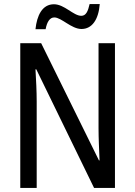

<svg xmlns="http://www.w3.org/2000/svg" viewBox="-20 -927 666 947"><path d="M155 -783H205C212 -820 226 -841 248 -841C283 -841 332 -784 382 -784C433 -784 466 -829 472 -907H422C414 -871 404 -849 381 -849C342 -849 298 -906 246 -906C188 -906 162 -850 155 -783ZM547 0V-714H466V-294C466 -247 469 -187 471 -136H468L183 -714H80V0H161V-426C161 -477 158 -533 155 -585H159L444 0Z"/></svg>

Font: Noto Sans Bengali Condensed
Style: Regular
Weight: 400
Width: 3
Designer: Jelle Bosma - Monotype Design Team
Foundry: Monotype Imaging Inc.
Version: Version 2.003